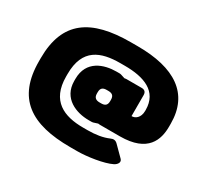

<svg xmlns="http://www.w3.org/2000/svg" viewBox="-161 -1025 1391 1300"><g transform="rotate(30 535.0 -375.0)"><path d="M43 -386.7V-363.3C43 -73.2 209 35.2 517.6 35.2H570.8C647.5 35.2 772 17.1 831.1 -12.7C855.5 -25.4 870.6 -48.8 852.1 -67.4L776.4 -143.1C760.3 -159.2 743.7 -160.6 722.7 -150.9C678.7 -131.8 624 -123 562 -123H526.4C377 -123 253.9 -174.3 253.9 -365.7V-384.8C253.9 -584 377 -627 526.4 -627H562C711.4 -627 834 -584 834 -437.5V-431.2C834 -376 798.8 -353 771.5 -354.5V-518.1C771.5 -541.5 759.3 -554.2 735.8 -554.2H616.2C608.9 -554.2 602.1 -552.2 602.1 -552.2C568.8 -564 563 -564.5 554.7 -564.5H533.2C438.5 -564.5 316.4 -527.3 316.4 -382.3V-367.7C316.4 -229 438.5 -185.5 533.2 -185.5H554.7C563 -185.5 568.8 -186 602.1 -197.8C602.1 -197.8 608.9 -196.3 616.2 -196.3H771.5C990.2 -196.3 1027.3 -318.4 1027.3 -419.9V-443.4C1027.3 -676.8 861.3 -785.2 570.8 -785.2H517.6C209 -785.2 43 -676.8 43 -386.7ZM492.2 -369.1V-380.9C492.2 -414.6 510.7 -423.8 537.6 -423.8H550.3C577.1 -423.8 595.7 -414.6 595.7 -380.9V-369.1C595.7 -335.4 577.1 -326.2 550.3 -326.2H537.6C510.7 -326.2 492.2 -336.9 492.2 -369.1Z"/></g></svg>

Font: Gyrotrope Black
Style: Regular
Weight: 900
Designer: David Moles
Version: Version 1.003;Glyphs 3.3.1 (3343)